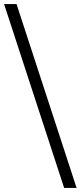

<svg xmlns="http://www.w3.org/2000/svg" viewBox="-30 -720 395 940"><path d="M284 200 -10 -700H51L345 200Z"/></svg>

Font: Space Grotesk Frontify Light
Style: Regular
Weight: 300
Designer: Florian Karsten
Version: Version 2.000